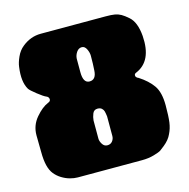

<svg xmlns="http://www.w3.org/2000/svg" viewBox="-96 -722 801 814"><g transform="rotate(-15 305.0 -314.5)"><path d="M505 -341Q544 -316 565 -286Q586 -256 586 -199Q586 -151 582.5 -125Q579 -99 568 -77Q558 -54 533 -34Q521 -24 513.5 -19Q506 -14 482 -7Q458 0 429 0H147Q131 0 113 -5Q95 -10 78 -20.5Q61 -31 49 -46Q25 -75 25 -144Q25 -152 24.5 -179Q24 -206 24 -218Q24 -261 52 -294Q80 -327 107 -338Q119 -342 118 -352Q117 -362 106 -366Q96 -370 70.5 -390Q45 -410 40 -418Q19 -453 28 -517Q30 -535 41 -559.5Q52 -584 71 -599Q108 -629 153 -629H438Q463 -629 477.5 -626.5Q492 -624 504.5 -617Q517 -610 534 -595Q563 -570 568 -508Q576 -396 501 -365Q493 -362 493 -355Q493 -353 493.5 -351Q494 -349 495.5 -347.5Q497 -346 498 -345Q499 -344 501.5 -342.5Q504 -341 505 -341ZM273 -428Q273 -380 301 -380Q330 -380 332 -420Q334 -447 334 -484Q334 -498 326.5 -513.5Q319 -529 306 -529Q292 -529 283 -516Q274 -503 273 -488Q273 -482 273 -428ZM334 -218Q332 -233 330 -240.5Q328 -248 321.5 -254Q315 -260 303 -260Q287 -260 281 -245Q275 -230 274 -216Q274 -207 274 -192.5Q274 -178 274 -159.5Q274 -141 274 -136Q274 -125 282 -112Q290 -99 304 -99Q318 -99 326 -109Q334 -119 334 -132Q334 -135 334 -156.5Q334 -178 334 -195.5Q334 -213 334 -218Z"/></g></svg>

Font: Cubao Free 
Style: Regular
Weight: 400
Designer: Aaron Amar
Version: Version 001.001